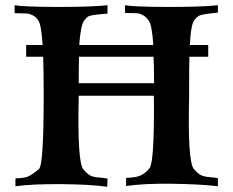

<svg xmlns="http://www.w3.org/2000/svg" viewBox="-20 -712 889 734"><path d="M813 -664Q762 -659 746.5 -654Q731 -649 720 -630Q709 -610 706 -540H776V-495H704Q703 -465 703 -342Q697 -95 721 -66Q736 -49 747 -43Q758 -37 780 -35Q802 -33 813 -31V0Q746 -8 639 -9.5Q532 -11 462 -1V-32Q498 -33 516 -40.5Q534 -48 551 -68Q563 -82 566.5 -176Q570 -270 568 -346H281Q275 -91 299 -64Q314 -47 325 -41Q336 -35 357.5 -33.5Q379 -32 391 -29L390 2Q328 -7 216.5 -8Q105 -9 39 0V-30Q73 -31 88 -37.5Q103 -44 129 -66Q147 -82 147 -345Q147 -450 145 -495H80V-540H143Q138 -616 127 -633Q119 -646 107 -652.5Q95 -659 85.5 -660Q76 -661 60 -661Q44 -661 36 -662V-692Q68 -686 195 -685.5Q322 -685 391 -692V-660Q329 -655 319 -650Q310 -645 301 -632Q288 -613 283 -540H566Q561 -619 548 -634Q539 -647 527.5 -653.5Q516 -660 507 -661Q498 -662 482 -662Q466 -662 458 -663V-692Q490 -686 617 -685.5Q744 -685 813 -692ZM569 -394Q569 -459 567 -495H282Q281 -460 281 -394Z"/></svg>

Font: GFS Artemisia
Style: Bold
Weight: 700
Designer: Designed by Takis Katsoulidis.
Foundry: Designed by Takis Katsoulidis.
Version: Version 1.0